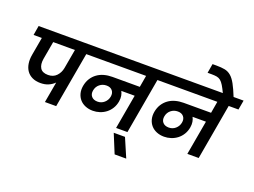

<svg xmlns="http://www.w3.org/2000/svg" viewBox="-170 -1386 2714 2051"><g transform="rotate(20 1187.0 -361.0)"><path d="M316 -283Q375 -283 411 -320.5Q447 -358 457 -412L496 -632H249L213 -428Q202 -362 226.5 -322.5Q251 -283 316 -283ZM44 -740H754L735 -632H625L513 0H385L427 -237Q398 -208 359 -191Q320 -174 269 -174Q215 -174 175.5 -193Q136 -212 112.5 -245.5Q89 -279 81.5 -325.5Q74 -372 84 -428L120 -632H26Z M911 -196Q954 -196 986 -224Q1018 -252 1026 -294Q1034 -336 1011.5 -363.5Q989 -391 945 -391Q900 -391 867 -364Q834 -337 826 -293Q818 -250 841.5 -223Q865 -196 911 -196ZM712 -740H1564L1545 -632H1434L1323 0H1194L1263 -391H1111Q1123 -369 1128 -340.5Q1133 -312 1127 -276Q1119 -231 1097 -195.5Q1075 -160 1043.5 -136Q1012 -112 974 -99.5Q936 -87 896 -87Q849 -87 810.5 -103Q772 -119 747 -147.5Q722 -176 711.5 -215Q701 -254 709 -301Q718 -351 741.5 -388Q765 -425 799.5 -450Q834 -475 877.5 -487Q921 -499 970 -499H1282L1305 -632H694Z M1188 57H1316L1408 271H1276Z M1721 -196Q1764 -196 1796 -224Q1828 -252 1836 -294Q1844 -336 1821.5 -363.5Q1799 -391 1755 -391Q1710 -391 1677 -364Q1644 -337 1636 -293Q1628 -250 1651.5 -223Q1675 -196 1721 -196ZM1522 -740H2374L2355 -632H2244L2133 0H2004L2073 -391H1921Q1933 -369 1938 -340.5Q1943 -312 1937 -276Q1929 -231 1907 -195.5Q1885 -160 1853.5 -136Q1822 -112 1784 -99.5Q1746 -87 1706 -87Q1659 -87 1620.5 -103Q1582 -119 1557 -147.5Q1532 -176 1521.5 -215Q1511 -254 1519 -301Q1528 -351 1551.5 -388Q1575 -425 1609.5 -450Q1644 -475 1687.5 -487Q1731 -499 1780 -499H2092L2115 -632H1504Z M2140 -736Q2116 -787 2097.5 -817.5Q2079 -848 2060 -863.5Q2041 -879 2017 -883.5Q1993 -888 1959 -888H1911L1929 -993H1975Q2030 -993 2069 -985.5Q2108 -978 2139.5 -951.5Q2171 -925 2199 -874Q2227 -823 2262 -736H2140Z"/></g></svg>

Font: SVN-Poppins SemiBold
Style: Italic
Weight: 600
Italic angle: -10°
Designer: Ninad Kale (Devanagari), Jonny Pinhorn (Latin)
Foundry: Indian Type Foundry
Version: Version 3.002 2017; ttfautohint (v1.8.3)